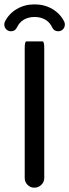

<svg xmlns="http://www.w3.org/2000/svg" viewBox="-21 -866 321 892"><path d="M-1 -752Q-1 -759.8 2 -765.6Q20.5 -802.7 57.1 -824.2Q93.8 -845.7 139.6 -845.7Q185.5 -845.7 222.2 -824.2Q258.8 -802.7 277.3 -765.6Q280.3 -759.8 280.3 -752Q280.3 -739.3 271.5 -730Q262.7 -720.7 249 -720.7Q229.5 -720.7 220.7 -740.2Q210 -762.7 189 -774.9Q168 -787.1 139.6 -787.1Q111.3 -787.1 90.3 -774.9Q69.3 -762.7 58.6 -740.2Q49.8 -720.7 30.3 -720.7Q16.6 -720.7 7.8 -730Q-1 -739.3 -1 -752ZM93.8 -39.1V-641.6Q93.8 -673.8 101.6 -673.8H176.8Q184.6 -673.8 184.6 -641.6V-39.1Q184.6 -20.5 170.9 -7.3Q157.2 5.9 138.7 5.9Q120.1 5.9 106.9 -7.3Q93.8 -20.5 93.8 -39.1Z"/></svg>

Font: YuPearl-Regular
Style: Regular
Weight: 400
Designer: Max Yao
Foundry: Max-Everyday
Version: Version 1.011; ttfautohint (v1.8.3)